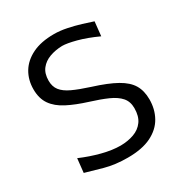

<svg xmlns="http://www.w3.org/2000/svg" viewBox="-180 -893 975 1033"><g transform="rotate(-30 307.5 -376.5)"><path d="M315.4 11.2Q237.8 11.2 174.6 -6.3Q111.3 -23.9 68.4 -36.6L77.6 -123Q138.7 -96.7 200.9 -80.6Q263.2 -64.5 314.9 -64.5Q360.4 -64.9 397.7 -78.4Q435.1 -91.8 457 -122.1Q479 -152.3 479 -202.6Q479 -243.2 456.1 -269.5Q433.1 -295.9 389.6 -315.2Q346.2 -334.5 284.7 -353.5Q212.9 -376 162.4 -402.1Q111.8 -428.2 85.4 -466.1Q59.1 -503.9 59.1 -561Q59.1 -619.1 86.4 -664.8Q113.8 -710.4 168 -737.1Q222.2 -763.7 302.2 -763.7Q340.3 -763.7 381.6 -755.1Q422.9 -746.6 460.9 -735.1Q499 -723.6 526.9 -713.9L517.6 -626Q449.7 -657.2 393.8 -671.9Q337.9 -686.5 309.1 -686.5Q267.1 -685.5 231.4 -672.6Q195.8 -659.7 174.3 -632.3Q152.8 -605 152.8 -560.1Q152.8 -523.9 171.6 -499.8Q190.4 -475.6 230.5 -456.8Q270.5 -438 334.5 -417.5Q424.8 -389.2 476.8 -359.9Q528.8 -330.6 550.8 -293.2Q572.8 -255.9 572.8 -202.6Q572.8 -142.1 545.7 -93.5Q518.6 -44.9 461.9 -16.8Q405.3 11.2 315.4 11.2Z"/></g></svg>

Font: Pinar-DS2-FD Regular
Style: Regular
Weight: 400
Designer: Amin Abedi
Version: Version 2.000